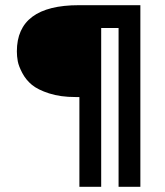

<svg xmlns="http://www.w3.org/2000/svg" viewBox="-20 -720 636 740"><path d="M521 -700V0H437V-612H370V0H286V-346H271Q213 -346 169.5 -360Q126 -374 103 -393Q80 -412 66 -438.5Q52 -465 48.5 -484Q45 -503 45 -522Q45 -700 284 -700Z"/></svg>

Font: Baumans
Style: Regular
Weight: 400
Designer: Henadij Zarechnjuk
Foundry: Cyreal (www.cyreal.org)
Version: Version 001.002